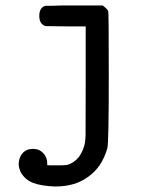

<svg xmlns="http://www.w3.org/2000/svg" viewBox="-20 -451 565 699"><path d="M100 91Q123 91 137.5 106.5Q152 122 152 144V150L160 151H193Q219 151 226 149Q249 142 267 121Q281 100 286 82Q291 67 291.5 40Q292 13 292 -151V-355H218L145 -356Q123 -364 123 -393Q123 -423 145 -430H148Q151 -430 156.5 -430Q162 -430 169 -430Q176 -430 185.5 -430.5Q195 -431 205 -431Q215 -431 227 -431Q239 -431 251 -431H354Q371 -418 374 -411Q376 -406 376 -176Q376 67 371 88Q351 159 299 194Q253 228 180 228Q130 226 101 215Q72 204 56 177Q49 162 48 148Q48 123 62 107Q76 91 100 91Z"/></svg>

Font: KaTeX_Typewriter
Style: Regular
Weight: 400
Version: Version 1.1; ttfautohint (v1.3)